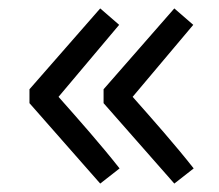

<svg xmlns="http://www.w3.org/2000/svg" viewBox="-20 -510 519 456"><path d="M50 -265 218 -74 264 -110C220 -166 166 -227 119 -280L263 -451L218 -490L50 -298ZM226 -265 394 -74 440 -110C396 -166 342 -227 295 -280L439 -451L394 -490L226 -298Z"/></svg>

Font: Spoqa Han Sans Neo Medium
Style: Regular
Weight: 500
Designer: [Spoqa Han Sans Neo] Dong-huui Kim ___ Younghwa Kang ___ Yujin Lee ___ [Noto Sans] Ryoko NISHIZUKA ____ (kana & ideograp
Foundry: Spoqa (http://www.spoqa-han-sans.com)
Version: Version 1.100;hotconv 1.0.109;makeotfexe 2.5.65596